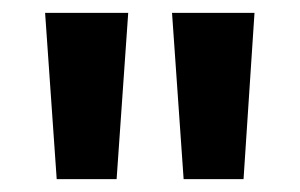

<svg xmlns="http://www.w3.org/2000/svg" viewBox="-20 -734 465 298"><path d="M179 -714 161 -456H68L50 -714ZM375 -714 358 -456H265L247 -714Z"/></svg>

Font: Noto Sans Bengali ExtraCondensed SemiBold
Style: Regular
Weight: 600
Width: 2
Designer: Joana Ranito - Universal Thirst; Jelle Bosma - Monotype Design Team
Foundry: Universal Thirst ehf.
Version: Version 3.000; ttfautohint (v1.8.4.7-5d5b)